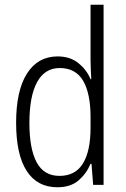

<svg xmlns="http://www.w3.org/2000/svg" viewBox="-20 -831 530 810"><path d="M222 -41Q137 -41 92.5 -110Q48 -179 48 -313Q48 -449 94 -521Q140 -593 223 -593Q276 -593 311 -564.5Q346 -536 362 -497H365Q364 -519 363 -539.5Q362 -560 362 -578V-811H417V-51H373L366 -140H362Q345 -99 311.5 -70Q278 -41 222 -41ZM231 -89Q298 -89 330 -141.5Q362 -194 362 -291V-337Q362 -437 330.5 -490.5Q299 -544 232 -544Q169 -544 136.5 -484.5Q104 -425 104 -312Q104 -204 134.5 -146.5Q165 -89 231 -89Z"/></svg>

Font: Noto Sans Tamil UI Condensed Light
Style: Regular
Weight: 300
Width: 3
Designer: Jelle Bosma - Monotype Design Team
Foundry: Monotype Imaging Inc.
Version: Version 2.004; ttfautohint (v1.8.4.7-5d5b)